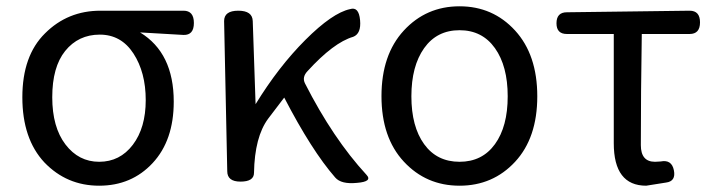

<svg xmlns="http://www.w3.org/2000/svg" viewBox="-20 -577 2272 610"><path d="M121 -61Q51 -136 51 -268Q51 -400 123 -471Q195 -543 299 -543H563Q596 -543 596 -504Q596 -465 563 -466L425 -474Q532 -409 532 -254Q532 -131 465 -59Q398 13 295 13Q192 13 121 -61ZM295 -63Q361 -63 402 -117Q443 -171 443 -259Q443 -347 404 -407Q365 -467 297 -467Q229 -467 187 -415Q146 -364 146 -268Q146 -173 188 -118Q230 -63 295 -63Z M744 0Q702 0 702 -33L692 -510Q692 -543 737 -543Q782 -543 783 -510L792 -246Q865 -365 950 -450Q1036 -536 1092 -548Q1120 -557 1124 -513Q1128 -470 1102 -460Q1040 -442 957 -351Q939 -332 949 -312Q1038 -137 1144 -22Q1165 0 1114 4Q1064 9 1045 -13Q970 -99 883 -267L832 -200Q789 -142 787 -28Q787 0 744 0Z M1616.5 -63Q1546 13 1440 13Q1334 13 1263 -63.5Q1192 -140 1192 -271.5Q1192 -403 1263 -480Q1334 -557 1440 -557Q1546 -557 1616.5 -480Q1687 -403 1687 -271Q1687 -139 1616.5 -63ZM1327.5 -119Q1368 -63 1440 -63Q1512 -63 1552.5 -119Q1593 -175 1593 -271Q1593 -367 1552.5 -424Q1512 -481 1440 -481Q1368 -481 1327.5 -424Q1287 -367 1287 -271Q1287 -175 1327.5 -119Z M2096 3 2033 13Q1930 13 1930 -122V-469H1781Q1748 -469 1748 -503Q1748 -538 1781 -538L2171 -543Q2204 -543 2204 -506Q2204 -469 2171 -469H2019Q2016 -284 2016 -116Q2016 -63 2061 -63L2079 -64Q2114 -71 2121 -36Q2128 -1 2096 3Z"/></svg>

Font: Swei Gothic CJK TC Regular
Style: Regular
Weight: 400
Version: Version 2.129